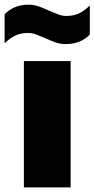

<svg xmlns="http://www.w3.org/2000/svg" viewBox="-60 -816 411 836"><path d="M44 0V-550H247.5V0ZM227 -624Q201.5 -624 179.2 -632.2Q157 -640.5 136.5 -650Q117 -658.5 98.5 -665.5Q80 -672.5 61 -672.5Q31.5 -672.5 8 -661.8Q-15.5 -651 -40 -627.5V-754Q0.5 -795.5 64 -795.5Q89.5 -795.5 111.8 -787Q134 -778.5 155 -769Q174 -760.5 192.5 -753.5Q211 -746.5 230 -746.5Q259.5 -746.5 283 -757.2Q306.5 -768 331 -792V-665.5Q290.5 -624 227 -624Z"/></svg>

Font: Encode Sans Semi Condensed Black
Style: Regular
Weight: 900
Width: 4
Designer: Multiple Designers
Foundry: Impallari Type
Version: Version 3.000; ttfautohint (v1.8.3) -l 8 -r 50 -G 200 -x 14 